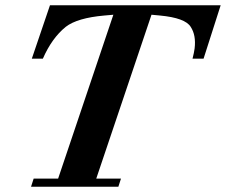

<svg xmlns="http://www.w3.org/2000/svg" viewBox="-20 -710 859 730"><path d="M819 -690 754 -487H712Q715 -499 717 -508.5Q719 -518 720 -526Q726 -576 705 -608Q684 -642 588 -651L556 -654L346 -31H440L430 0H98L108 -31H201L411 -654L377 -651Q274 -642 230 -608Q177 -565 143 -487H101L170 -690Z"/></svg>

Font: DG Didot
Style: Bold Italic
Weight: 700
Designer: David Gatwood, Takis Katsoulidis, and George D. Matthiopoulos
Foundry: David Gatwood
Version: Version 1.0